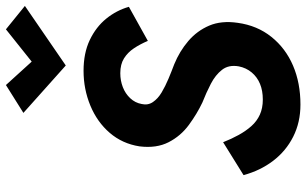

<svg xmlns="http://www.w3.org/2000/svg" viewBox="-213 -803 1034 648"><g transform="rotate(-90 304.0 -479.0)"><path d="M148 -243 37 -174Q52 -118 85 -74.5Q118 -31 166.5 -6.5Q215 18 275 18Q348 18 406.5 -7Q465 -32 503.5 -80Q542 -128 551 -194Q559 -249 541.5 -290Q524 -331 489.5 -360.5Q455 -390 411 -408Q387 -417 362 -427.5Q337 -438 316 -450.5Q295 -463 283.5 -480Q272 -497 277 -518Q281 -540 296.5 -556.5Q312 -573 334 -581.5Q356 -590 381 -590Q411 -590 431 -577.5Q451 -565 465 -544Q479 -523 490 -497L605 -561Q593 -603 565 -637.5Q537 -672 493 -693Q449 -714 389 -714Q327 -714 271.5 -691Q216 -668 179.5 -625.5Q143 -583 134 -525Q127 -468 148 -427Q169 -386 206.5 -358.5Q244 -331 282 -313Q315 -300 345 -284.5Q375 -269 392.5 -246.5Q410 -224 404 -190Q399 -165 383.5 -146.5Q368 -128 345 -118.5Q322 -109 292 -109Q263 -109 241 -119Q219 -129 202.5 -147.5Q186 -166 172.5 -190.5Q159 -215 148 -243ZM420 -889 341 -976 247 -917 407 -774 608 -912 529 -976Z"/></g></svg>

Font: Jost SemiBold
Style: Italic
Weight: 600
Italic angle: -5°
Version: Version 3.710